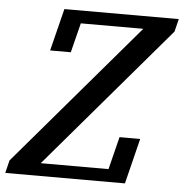

<svg xmlns="http://www.w3.org/2000/svg" viewBox="-76 -747 763 796"><g transform="rotate(5 305.5 -349.0)"><path d="M-12 -53 493 -645H233L202 -522H116L160 -698H636L623 -645L118 -53H400L434 -189H520L473 0H-25Z"/></g></svg>

Font: IBM Plex Serif Medium
Style: Italic
Weight: 500
Italic angle: -14°
Designer: Mike Abbink, Paul van der Laan, Pieter van Rosmalen
Foundry: Bold Monday
Version: Version 2.5